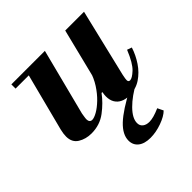

<svg xmlns="http://www.w3.org/2000/svg" viewBox="-183 -591 968 968"><g transform="rotate(-45 301.0 -106.5)"><path d="M152 11Q112 11 81 -8Q50 -27 50 -69Q50 -88 56 -113L143 -450H280L189 -95Q188 -88 186 -76.5Q184 -65 184 -57Q184 -47 189 -41Q194 -35 203 -35Q217 -35 240 -48Q263 -61 288.5 -85.5Q314 -110 336 -144Q358 -178 370 -220L339 -98H332Q302 -57 257 -23Q212 11 152 11ZM41 -420V-450H215V-420ZM422 11Q396 11 376.5 2Q357 -7 346 -25Q335 -43 335 -70Q335 -82 338 -97.5Q341 -113 351 -153L425 -450H559L472 -87Q469 -74 468 -65.5Q467 -57 467 -54Q467 -41 479 -41Q494 -41 521.5 -66.5Q549 -92 577 -161L602 -152Q589 -111 564 -73.5Q539 -36 503.5 -12.5Q468 11 422 11ZM347 237Q305 237 281.5 218.5Q258 200 258 168Q258 125 303 82.5Q348 40 448 -12H494Q430 22 390.5 62Q351 102 351 136Q351 155 364.5 165.5Q378 176 400 176Q414 176 432.5 171Q451 166 476 155L491 186Q470 207 428 222Q386 237 347 237Z"/></g></svg>

Font: Libre Bodoni
Style: Bold Italic
Weight: 700
Italic angle: -13°
Version: Version 2.005;gftools[0.9.23]